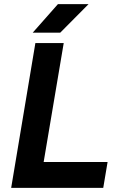

<svg xmlns="http://www.w3.org/2000/svg" viewBox="-20 -908 577 928"><path d="M34 0 151 -700H288L191 -125H500L479 0ZM138 -750 260 -888H408L271 -750Z"/></svg>

Font: Figtree
Style: Bold Italic
Weight: 700
Italic angle: -9.5°
Foundry: Erik Kennedy
Version: Version 2.001;gftools[0.9.30]